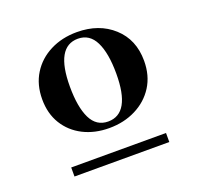

<svg xmlns="http://www.w3.org/2000/svg" viewBox="-87 -819 648 629"><g transform="rotate(-20 237.0 -505.0)"><path d="M233.5 -394Q183 -394 143.2 -414.2Q103.5 -434.5 81 -471.2Q58.5 -508 58.5 -557.5Q58.5 -608.5 82 -646.2Q105.5 -684 146.8 -705Q188 -726 240 -726Q317 -726 366.2 -681.2Q415.5 -636.5 415.5 -562.5Q415.5 -511 391.5 -473.2Q367.5 -435.5 326.2 -414.8Q285 -394 233.5 -394ZM237.5 -415.5Q315.5 -415.5 315.5 -554Q315.5 -625.5 296 -665Q276.5 -704.5 236 -704.5Q158 -704.5 158 -566Q158 -494.5 177.2 -455Q196.5 -415.5 237.5 -415.5ZM71.5 -284V-315.5H402V-284Z"/></g></svg>

Font: Newsreader Display Medium
Style: Regular
Weight: 500
Designer: Hugues Gentile
Foundry: Production Type
Version: Version 1.001